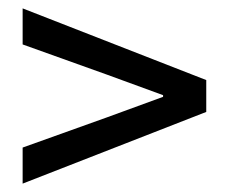

<svg xmlns="http://www.w3.org/2000/svg" viewBox="-20 -561 546 458"><path d="M34 -123V-209L235 -281L369 -330V-334L235 -383L34 -455V-541L472 -370V-294Z"/></svg>

Font: Assistant SemiBold
Style: Regular
Weight: 600
Designer: Hebrew By Ben Nathan, Latin by Paul Hunt
Version: Version 3.000